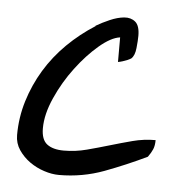

<svg xmlns="http://www.w3.org/2000/svg" viewBox="-39 -440 434 478"><g transform="rotate(5 178.5 -201.5)"><path d="M247.1 -353.5Q224.6 -350.6 195.3 -325.7Q166 -300.8 139.2 -265.1Q112.3 -229.5 93.8 -188Q75.2 -146.5 75.2 -111.3Q75.2 -83 89.8 -71.8Q104.5 -60.5 131.8 -60.5Q161.1 -60.5 189 -67.9Q216.8 -75.2 244.6 -83.5Q272.5 -91.8 300.3 -99.1Q328.1 -106.4 357.4 -106.4Q357.4 -92.8 353.5 -83.5Q349.6 -74.2 341.8 -63.5Q291 -39.1 237.3 -19Q183.6 1 125 1Q107.4 1 87.9 -5.4Q68.4 -11.7 51.8 -23.4Q35.2 -35.2 23.9 -51.8Q12.7 -68.4 12.7 -88.9Q12.7 -132.8 25.4 -174.3Q38.1 -215.8 60.5 -252.9Q83 -290 114.7 -321.3Q146.5 -352.5 183.6 -376V-377Q198.2 -385.7 217.3 -394Q236.3 -402.3 252.9 -403.8Q269.5 -405.3 280.8 -396Q292 -386.7 292 -361.3Q292 -349.6 290 -330.6Q288.1 -311.5 279.3 -303.7Q271.5 -298.8 258.8 -294.9Q252.9 -293 247.1 -292Z"/></g></svg>

Font: La Belle Aurore
Style: Regular
Weight: 400
Version: Version 1.001 2001